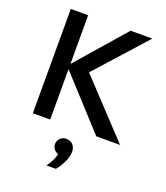

<svg xmlns="http://www.w3.org/2000/svg" viewBox="-175 -833 1068 1237"><g transform="rotate(20 359.0 -214.5)"><path d="M213 0H94V-715H213V-381L504 -715H653L344 -371L692 0H529L213 -345ZM356 286H291Q309 263 321 238Q333 213 337 192Q319 186 307.5 171.5Q296 157 296 138Q296 114 312.5 97.5Q329 81 354 81Q383 81 400 100Q417 119 417 148Q417 180 398.5 219Q380 258 356 286Z"/></g></svg>

Font: Wix Madefor Text SemiBold
Style: Regular
Weight: 600
Designer: Dalton Maag Ltd
Foundry: Dalton Maag Ltd
Version: Version 3.100